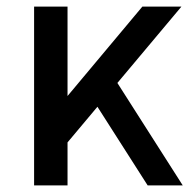

<svg xmlns="http://www.w3.org/2000/svg" viewBox="-20 -560 577 580"><path d="M102 -172 410 -540H528L159 -100ZM83 -540H184V0H83ZM251 -274 324 -326 532 0H426Z"/></svg>

Font: Pathway Extreme 28pt Medium
Style: Regular
Weight: 500
Designer: Eduardo Rodriguez Tunni
Foundry: Eduardo Rodriguez Tunni
Version: Version 1.001;gftools[0.9.26]